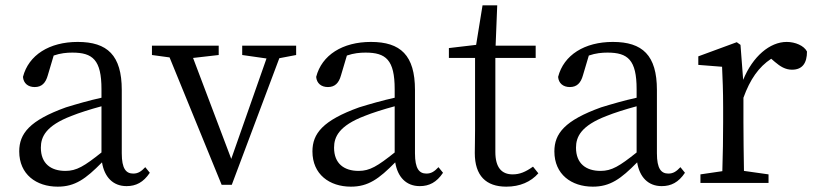

<svg xmlns="http://www.w3.org/2000/svg" viewBox="-20 -685 3050 719"><path d="M360 -114C296 -63 267 -45 225 -45C171 -45 133 -72 133 -132C133 -172 151 -214 248 -251C275 -262 319 -276 360 -287ZM524 -59C509 -43 497 -35 479 -35C452 -35 436 -53 436 -111V-348C436 -478 382 -528 271 -528C165 -528 87 -479 66 -397C68 -373 85 -359 110 -359C136 -359 151 -374 159 -403L181 -477C207 -486 230 -488 251 -488C327 -488 360 -461 360 -351V-319C314 -309 266 -295 227 -283C91 -234 52 -185 52 -118C52 -32 116 14 196 14C261 14 301 -15 362 -77C371 -22 403 12 454 12C489 12 517 -2 541 -38Z M1089 -514H887V-479L978 -466L846 -90L703 -468L799 -479V-514H549V-479L615 -470L810 7H848L1026 -467L1089 -479Z M1458 -114C1394 -63 1365 -45 1323 -45C1269 -45 1231 -72 1231 -132C1231 -172 1249 -214 1346 -251C1373 -262 1417 -276 1458 -287ZM1622 -59C1607 -43 1595 -35 1577 -35C1550 -35 1534 -53 1534 -111V-348C1534 -478 1480 -528 1369 -528C1263 -528 1185 -479 1164 -397C1166 -373 1183 -359 1208 -359C1234 -359 1249 -374 1257 -403L1279 -477C1305 -486 1328 -488 1349 -488C1425 -488 1458 -461 1458 -351V-319C1412 -309 1364 -295 1325 -283C1189 -234 1150 -185 1150 -118C1150 -32 1214 14 1294 14C1359 14 1399 -15 1460 -77C1469 -22 1501 12 1552 12C1587 12 1615 -2 1639 -38Z M1976 -61C1948 -41 1926 -32 1900 -32C1859 -32 1835 -57 1835 -116V-468H1986V-514H1836L1842 -665H1787L1763 -517L1661 -505V-468H1759V-199C1759 -160 1758 -137 1758 -112C1758 -27 1800 14 1876 14C1927 14 1968 -4 1996 -36Z M2364 -114C2300 -63 2271 -45 2229 -45C2175 -45 2137 -72 2137 -132C2137 -172 2155 -214 2252 -251C2279 -262 2323 -276 2364 -287ZM2528 -59C2513 -43 2501 -35 2483 -35C2456 -35 2440 -53 2440 -111V-348C2440 -478 2386 -528 2275 -528C2169 -528 2091 -479 2070 -397C2072 -373 2089 -359 2114 -359C2140 -359 2155 -374 2163 -403L2185 -477C2211 -486 2234 -488 2255 -488C2331 -488 2364 -461 2364 -351V-319C2318 -309 2270 -295 2231 -283C2095 -234 2056 -185 2056 -118C2056 -32 2120 14 2200 14C2265 14 2305 -15 2366 -77C2375 -22 2407 12 2458 12C2493 12 2521 -2 2545 -38Z M2753 -517 2739 -527 2595 -474V-442L2684 -435C2686 -388 2688 -347 2688 -283V-228C2688 -177 2687 -100 2685 -44L2603 -32V0H2858V-32L2766 -45C2765 -101 2764 -177 2764 -228V-319C2789 -388 2821 -434 2868 -465L2882 -453C2902 -436 2921 -424 2946 -424C2985 -424 3002 -449 3002 -492C2991 -514 2958 -528 2926 -528C2863 -528 2799 -474 2763 -386Z"/></svg>

Font: Source Han Serif
Style: Regular
Weight: 400
Designer: Ryoko NISHIZUKA 西塚涼子 (kana & ideographs); Frank Grießhammer (Latin, Greek & Cyrillic); Wenlong ZHANG 张文龙 (bopomofo); San
Foundry: Adobe Systems Incorporated
Version: Version 1.001;PS 1.001;hotconv 16.6.54;makeotf.lib2.5.65590